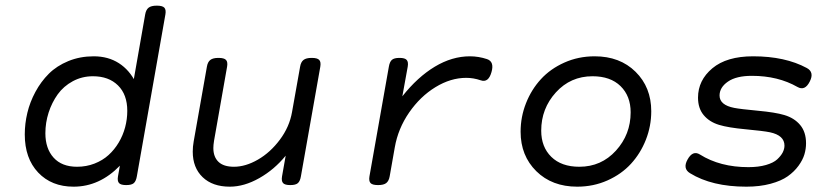

<svg xmlns="http://www.w3.org/2000/svg" viewBox="-20 -666 3038 696"><path d="M547.9 -645.5Q528.3 -645.5 518.8 -638.2Q509.3 -630.9 506.3 -613.8L461.4 -357.9L472.2 -366.2Q449.7 -412.1 410.9 -437Q372.1 -461.9 319.8 -461.9Q270 -461.9 227.8 -444.6Q185.5 -427.2 157 -398.7Q128.4 -370.1 108.4 -333Q88.4 -295.9 79.1 -256.8Q69.8 -217.8 69.8 -178.7Q69.8 -91.8 118.4 -40.5Q167 10.7 246.6 10.7Q340.8 10.7 414.6 -65.4L407.7 -26.9Q404.8 -9.8 411.4 -2.4Q418 4.9 437 4.9H438Q457 4.9 465.1 -2.2Q473.1 -9.3 476.1 -26.9L579.6 -613.8Q582.5 -630.9 575.7 -638.2Q568.8 -645.5 548.8 -645.5ZM441.4 -264.2Q441.4 -233.9 433.6 -204.6Q425.8 -175.3 410.4 -149.4Q395 -123.5 373.5 -104Q352.1 -84.5 322.5 -73Q293 -61.5 259.3 -61.5Q204.1 -61.5 174.3 -94.5Q144.5 -127.4 144.5 -183.1Q144.5 -221.2 156.2 -257.8Q168 -294.4 189.2 -324Q210.4 -353.5 243.9 -371.6Q277.3 -389.6 316.9 -389.6Q374 -389.6 407.7 -356.4Q441.4 -323.2 441.4 -264.2Z M1109.4 -456.1Q1089.8 -456.1 1080.3 -448.7Q1070.8 -441.4 1067.9 -424.3L1038.6 -259.8Q1029.3 -206.1 994.6 -159.7Q960 -113.3 915 -87.4Q870.1 -61.5 828.1 -61.5Q790.5 -61.5 772 -79.3Q753.4 -97.2 753.4 -129.4Q753.4 -140.1 755.9 -155.8L803.2 -424.3Q806.2 -441.4 799.3 -448.7Q792.5 -456.1 772.5 -456.1H771.5Q752 -456.1 742.4 -448.7Q732.9 -441.4 730 -424.3L682.1 -153.3Q678.7 -134.8 678.7 -116.2Q678.7 -58.1 714.6 -23.7Q750.5 10.7 813 10.7Q865.2 10.7 919.9 -20.3Q974.6 -51.3 1015.6 -101.6L1002.4 -26.9Q999.5 -9.8 1006.1 -2.4Q1012.7 4.9 1031.7 4.9H1032.7Q1051.8 4.9 1059.8 -2.2Q1067.9 -9.3 1070.8 -26.9L1141.1 -424.3Q1144 -441.4 1137.2 -448.7Q1130.4 -456.1 1110.4 -456.1Z M1438.5 -316.9 1458 -424.3Q1460.9 -441.4 1454.3 -448.7Q1447.8 -456.1 1428.7 -456.1H1427.7Q1408.7 -456.1 1400.6 -449Q1392.6 -441.9 1389.6 -424.3L1319.3 -26.9Q1316.4 -9.8 1323.2 -2.4Q1330.1 4.9 1350.1 4.9H1351.1Q1370.6 4.9 1380.1 -2.4Q1389.6 -9.8 1392.6 -26.9L1411.1 -131.8Q1422.9 -199.7 1463.1 -258.1Q1503.4 -316.4 1558.6 -350.1Q1613.8 -383.8 1669.9 -383.8Q1696.3 -383.8 1722.2 -375Q1750.5 -364.7 1761.7 -404.8Q1772.5 -442.4 1745.6 -451.7Q1714.8 -461.9 1683.6 -461.9Q1618.7 -461.9 1556.2 -424.3Q1493.7 -386.7 1438.5 -316.9Z M1867.2 -188.5Q1867.2 -101.6 1924.1 -45.4Q1981 10.7 2072.3 10.7Q2131.3 10.7 2182.1 -12Q2232.9 -34.7 2267.3 -72.3Q2301.8 -109.9 2321.3 -159.4Q2340.8 -209 2340.8 -262.7Q2340.8 -349.6 2283.9 -405.8Q2227.1 -461.9 2135.7 -461.9Q2076.7 -461.9 2025.9 -439.2Q1975.1 -416.5 1940.7 -378.9Q1906.2 -341.3 1886.7 -291.7Q1867.2 -242.2 1867.2 -188.5ZM2266.1 -258.8Q2266.1 -178.7 2212.9 -120.1Q2159.7 -61.5 2080.1 -61.5Q2015.1 -61.5 1978.5 -97.4Q1941.9 -133.3 1941.9 -192.4Q1941.9 -272.5 1995.1 -331.1Q2048.3 -389.6 2127.9 -389.6Q2192.9 -389.6 2229.5 -353.8Q2266.1 -317.9 2266.1 -258.8Z M2510.3 -312Q2510.3 -273.4 2530.8 -248.8Q2551.3 -224.1 2586.4 -213.4Q2620.1 -203.1 2683.6 -197.3Q2747.1 -191.4 2771 -186.5Q2823.7 -175.3 2823.7 -138.2Q2823.7 -126 2817.4 -113.5Q2811 -101.1 2797.4 -88.4Q2783.7 -75.7 2756.6 -67.9Q2729.5 -60.1 2692.9 -60.1Q2590.3 -60.1 2517.1 -106Q2491.2 -122.1 2472.2 -87.4Q2454.1 -54.7 2481.4 -38.1Q2560.5 10.7 2685.5 10.7Q2734.4 10.7 2773.2 0.2Q2812 -10.3 2835.4 -26.9Q2858.9 -43.5 2874.5 -64.9Q2890.1 -86.4 2896 -106.4Q2901.9 -126.5 2901.9 -146.5Q2901.9 -187.5 2880.6 -212.9Q2859.4 -238.3 2823.2 -249Q2790.5 -258.8 2727.3 -264.6Q2664.1 -270.5 2641.6 -274.9Q2588.4 -285.2 2588.4 -319.8Q2588.4 -349.1 2618.7 -370.1Q2648.9 -391.1 2705.6 -391.1Q2800.3 -391.1 2871.1 -350.6Q2897.9 -335.4 2915.5 -370.6Q2932.6 -404.3 2904.8 -419.4Q2826.2 -461.9 2710 -461.9Q2614.3 -461.9 2562.3 -418.5Q2510.3 -375 2510.3 -312Z"/></svg>

Font: Courier Prime Code
Style: Italic
Weight: 400
Italic angle: -10°
Designer: Alan Dague-Greene
Foundry: Quote-Unquote Apps
Version: Version 3.18